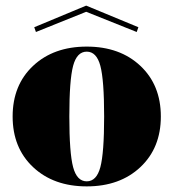

<svg xmlns="http://www.w3.org/2000/svg" viewBox="-20 -654 618 684"><path d="M102 -557 287 -634 473 -557 467 -540 287 -612 108 -540ZM480 -58.5Q407 10 289 10Q171 10 98 -58.5Q25 -127 25 -239Q25 -351 98 -419.5Q171 -488 289 -488Q407 -488 480 -419.5Q553 -351 553 -239Q553 -127 480 -58.5ZM337.5 -58.5Q351 -109 351 -239Q351 -369 337.5 -419.5Q324 -470 289 -470Q254 -470 240.5 -419.5Q227 -369 227 -239Q227 -109 240.5 -58.5Q254 -8 289 -8Q324 -8 337.5 -58.5Z"/></svg>

Font: Elsie Swash Caps Black
Style: Regular
Weight: 900
Designer: Alejandro Inler
Foundry: Alejandro Inler
Version: 1.003